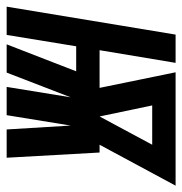

<svg xmlns="http://www.w3.org/2000/svg" viewBox="-38 -556 560 591"><g transform="rotate(90 242.5 -260.0)"><path d="M-33 0 53 -520H140L101 -286H217L169 -520H518L392 -286H416L432 0H345L333 -197L301 0H214L246 -197L170 0H83L166 -214H89L54 0ZM305 -286 392 -448H271Z"/></g></svg>

Font: Iosevka Term Curly Hv Obl
Style: Regular
Weight: 900
Italic angle: -9°
Designer: Belleve Invis
Foundry: Belleve Invis
Version: Version 32.3.0